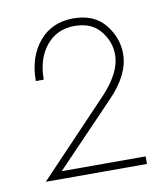

<svg xmlns="http://www.w3.org/2000/svg" viewBox="-58 -758 451 525"><g transform="rotate(-10 168.0 -495.5)"><path d="M28 -282 223 -487Q275 -543 275 -591Q275 -628 250.5 -658Q226 -688 179 -688Q130 -688 100.5 -652Q71 -616 71 -558H49Q49 -625 84.5 -667Q120 -709 179 -709Q237 -709 267 -672Q297 -635 297 -590Q297 -533 240 -474L76 -303H309V-282Z"/></g></svg>

Font: Renner
Style: Thin
Weight: 200
Version: Version 003.000 ; ttfautohint (v0.97) -l 8 -r 50 -G 200 -x 1